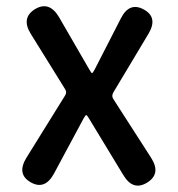

<svg xmlns="http://www.w3.org/2000/svg" viewBox="-20 -579 566 609"><path d="M77 -1Q32 -27 64 -79L187 -277Q193 -287 186 -297L78 -471Q46 -522 91 -550Q136 -577 167 -525L263 -359Q270 -347 272 -347Q274 -347 280 -358L363 -520Q390 -574 436 -549Q482 -524 451 -472L339 -285Q333 -274 340 -264L459 -79Q492 -28 447 0Q402 28 371 -24L263 -202Q256 -214 253.5 -214Q251 -214 245 -203L151 -28Q122 25 77 -1Z"/></svg>

Font: Resource Han Rounded JP Medium
Style: Regular
Weight: 500
Designer: Cyano Hao (round all glyphs); Ryoko NISHIZUKA 西塚涼子 (kana, bopomofo & ideographs); Paul D. Hunt (Latin, Greek & Cyrillic)
Foundry: Cyano Hao
Version: 0.990